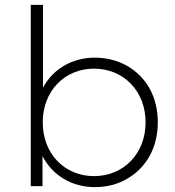

<svg xmlns="http://www.w3.org/2000/svg" viewBox="-20 -762 715 786"><path d="M106 0H154V-123C195 -43 275 4 368 4C417 4 461 -7 500 -30C579 -75 626 -158 626 -261C626 -312 615 -358 593 -399C548 -479 465 -526 368 -526C276 -526 197 -480 156 -403V-742H106ZM155 -261C155 -390 245 -481 365 -481C485 -481 576 -390 576 -261C576 -132 485 -41 365 -41C245 -41 155 -132 155 -261Z"/></svg>

Font: Montserrat Light
Style: Regular
Weight: 300
Designer: Julieta Ulanovsky
Foundry: Julieta Ulanovsky
Version: Version 7.200